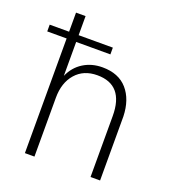

<svg xmlns="http://www.w3.org/2000/svg" viewBox="-128 -788 799 886"><g transform="rotate(20 271.5 -345.0)"><path d="M295.9 -494.6Q375.5 -494.6 418.2 -445.8Q460.9 -397 463.4 -314.5V0H416.5V-299.3Q416.5 -452.1 286.1 -452.1Q219.2 -452.1 180.2 -407.5Q141.1 -362.8 141.1 -289.1V0H94.2V-563H-1V-596.2H94.2V-689.9H141.1V-596.2H309.1V-563H141.1V-396.5Q161.6 -443.4 202.4 -469Q243.2 -494.6 295.9 -494.6Z"/></g></svg>

Font: HK Grotesk Light Legacy
Style: Regular
Weight: 300
Designer: Alfredo Marco Pradil
Foundry: Hanken Design Co.
Version: Version 2.022;PS 002.022;hotconv 1.0.88;makeotf.lib2.5.64775